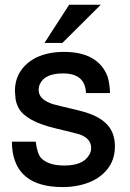

<svg xmlns="http://www.w3.org/2000/svg" viewBox="-20 -754 540 797"><path d="M336.9 -367.7Q334 -449.2 241.7 -449.2Q166.5 -449.2 146 -405.8Q140.6 -395.5 140.6 -379.4Q140.6 -340.8 200.7 -321.3L199.7 -321.8L229.5 -314L307.6 -295.4H307.1Q426.3 -267.6 449.7 -194.8Q457 -172.9 457 -146.5Q457 -98.1 433.3 -62.3Q409.7 -26.4 365.7 -3.9Q339.4 8.8 307.9 15.6Q276.4 22.5 239.7 22.5Q44.9 22.5 30.3 -142.1L29.3 -166H128.4Q134.3 -116.7 150.4 -98.1Q180.7 -66.9 246.6 -66.9Q324.2 -66.9 349.1 -109.4Q358.4 -122.1 358.4 -139.6Q358.4 -179.2 310.1 -196.3H310.5L291 -201.2L284.7 -203.1L208.5 -221.7Q149.4 -235.8 111.8 -256.3Q74.2 -276.9 58.6 -303.2Q53.7 -312 50.3 -321.3Q46.9 -330.6 44.9 -340.8L42 -375.5Q42 -422.4 64.2 -457Q86.4 -491.7 127.4 -513.7Q152.3 -525.9 181.6 -532.2Q210.9 -538.6 244.6 -538.6Q317.4 -538.6 362.8 -512.2Q408.2 -485.8 426.8 -435.5Q430.7 -422.4 433.6 -404.3Q436.5 -386.2 436.5 -367.7ZM267.1 -734.4H398.4L238.8 -575.7H164.6Z"/></svg>

Font: SolaimanLipi
Style: Bold
Weight: 700
Designer: Solaiman Karim
Foundry: Al Mamun Sumon
Version: Version 2.000